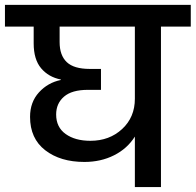

<svg xmlns="http://www.w3.org/2000/svg" viewBox="-44 -760 795 780"><path d="M323.2 -188Q400.4 -188 452.1 -235.8Q503.9 -283.7 503.9 -358.9V-651.9H198.2V-588.9Q198.2 -535.2 227.3 -507.6Q256.3 -480 320.8 -480H366.2V-395H313Q248 -395 216.1 -367.4Q184.1 -339.8 184.1 -294.9Q184.1 -243.2 222.7 -215.6Q261.2 -188 323.2 -188ZM-23.9 -651.9V-740.2H731V-651.9H609.9V0H503.9V-205.1Q473.1 -156.2 419.4 -129.2Q365.7 -102.1 298.8 -102.1Q201.2 -102.1 139.6 -149.7Q78.1 -197.3 78.1 -285.2Q78.1 -345.2 114.3 -384.8Q150.4 -424.3 203.1 -435.1V-437Q153.3 -446.8 123 -482.7Q92.8 -518.6 92.8 -584V-651.9Z"/></svg>

Font: SVN-Poppins Medium
Style: Regular
Weight: 500
Designer: Ninad Kale (Devanagari), Jonny Pinhorn (Latin)
Foundry: Indian Type Foundry
Version: Version 3.002 2017